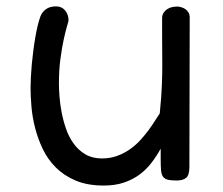

<svg xmlns="http://www.w3.org/2000/svg" viewBox="-20 -554 692 595"><path d="M74.7 -281.7Q74.7 -296.9 75.7 -315.9Q76.7 -335 78.6 -355.5Q80.6 -376 83.3 -397.2Q85.9 -418.5 89.4 -438.2Q92.8 -458 96.9 -474.9Q101.1 -491.7 105.5 -503.9Q110.8 -517.1 122.6 -525.6Q134.3 -534.2 153.8 -534.2Q171.4 -534.2 181.9 -521.5Q192.4 -508.8 192.4 -491.2Q192.4 -488.3 187.7 -472.9Q183.1 -457.5 177.5 -431.9Q171.9 -406.2 167.2 -371.3Q162.6 -336.4 162.6 -294.9Q162.6 -278.8 164.3 -255.4Q166 -231.9 170.9 -206.3Q175.8 -180.7 184.6 -155Q193.4 -129.4 208.3 -108.9Q223.1 -88.4 244.6 -75.7Q266.1 -63 295.9 -63Q321.3 -63 342.8 -70.8Q364.3 -78.6 382.1 -91.1Q399.9 -103.5 414.3 -119.1Q428.7 -134.8 440.2 -150.4Q451.7 -166 460.2 -179.7Q468.8 -193.4 475.1 -202.6Q478 -231 479.5 -252.7Q481 -274.4 481.7 -292.5Q482.4 -310.5 482.7 -326.4Q482.9 -342.3 482.9 -359.1Q482.9 -376 482.7 -395.3Q482.4 -414.6 482.4 -439.5V-497.6Q482.4 -507.8 487.1 -514.6Q491.7 -521.5 498.5 -525.9Q505.4 -530.3 513.7 -532Q522 -533.7 528.8 -533.7Q534.7 -533.7 541.5 -531.7Q548.3 -529.8 554.2 -525.9Q560.1 -522 564 -515.4Q567.9 -508.8 567.9 -500L566.9 -36.6Q566.9 -11.7 557.1 -3.2Q547.4 5.4 527.3 5.4Q509.3 5.4 499.3 2.7Q489.3 0 484.6 -7.3Q480 -14.6 479 -27.3Q478 -40 478 -60.1V-93.3Q465.3 -70.3 449.5 -49.6Q433.6 -28.8 412.6 -13.2Q391.6 2.4 364.3 11.7Q336.9 21 301.8 21Q251 21 214.6 5.6Q178.2 -9.8 153.1 -34.9Q127.9 -60.1 112.5 -92.3Q97.2 -124.5 88.6 -158.2Q80.1 -191.9 77.4 -224.1Q74.7 -256.3 74.7 -281.7Z"/></svg>

Font: Short Stack
Style: Regular
Weight: 400
Designer: James Grieshaber
Foundry: James Grieshaber
Version: Version 1.002